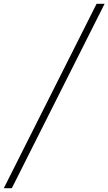

<svg xmlns="http://www.w3.org/2000/svg" viewBox="-34 -843 568 1006"><path d="M-14 143 472 -823H514L28 143Z"/></svg>

Font: Iosevka Term Curly Extralight
Style: Italic
Weight: 200
Italic angle: -9°
Designer: Belleve Invis
Foundry: Belleve Invis
Version: Version 32.3.0